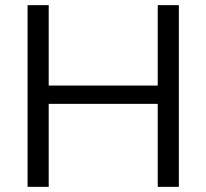

<svg xmlns="http://www.w3.org/2000/svg" viewBox="-20 -725 801 745"><path d="M87 0V-705H169V-393H592V-705H674V0H592V-322H169V0Z"/></svg>

Font: Nunito Sans 12pt ExtraLight 12pt
Style: Regular
Weight: 400
Version: Version 3.101;gftools[0.9.27]